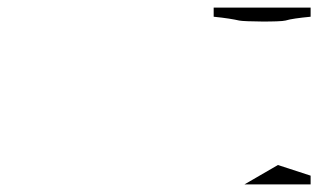

<svg xmlns="http://www.w3.org/2000/svg" viewBox="-20 -485 852 505"><path d="M797 -441C797 -441 797 -465 797 -465C797 -465 542 -465 542 -465C542 -465 542 -441 542 -441C542 -441 542 -441 542 -441C573 -438 596 -434 609 -431C622 -428 717 -427 731 -431C744 -435 766 -438 797 -441ZM711 -51C711 -51 623 0 623 0C623 0 797 0 797 0C797 0 797 -23 797 -23C797 -23 711 -51 711 -51Z"/></svg>

Font: Only Serifs
Style: Regular
Weight: 500
Designer: Matt LaGrandeur
Version: Version 0.001